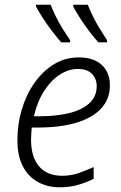

<svg xmlns="http://www.w3.org/2000/svg" viewBox="-20 -786 513 816"><path d="M233 10Q182 10 141 -12.5Q100 -35 77 -79.5Q54 -124 54 -190Q54 -259 73 -322Q92 -385 127 -434.5Q162 -484 209.5 -513Q257 -542 315 -542Q378 -542 412.5 -510Q447 -478 447 -424Q447 -365 410 -325Q373 -285 304.5 -264.5Q236 -244 140 -244H115Q114 -233 113 -219.5Q112 -206 112 -192Q112 -119 146 -79Q180 -39 244 -39Q282 -39 314.5 -50.5Q347 -62 378 -76V-26Q348 -11 312.5 -0.5Q277 10 233 10ZM150 -292Q219 -292 273 -305Q327 -318 359 -346.5Q391 -375 391 -420Q391 -451 371 -472Q351 -493 310 -493Q273 -493 235.5 -469.5Q198 -446 168.5 -401Q139 -356 124 -292ZM398 -606Q379 -627 359 -653.5Q339 -680 321 -708Q303 -736 291 -758V-766H353Q362 -743 375.5 -715.5Q389 -688 405 -662.5Q421 -637 435 -615V-606ZM240 -606Q222 -627 201.5 -653.5Q181 -680 163 -708Q145 -736 133 -758V-766H195Q204 -743 217.5 -715.5Q231 -688 247 -662.5Q263 -637 278 -615V-606Z"/></svg>

Font: Noto Sans Display Light
Style: Italic
Weight: 300
Italic angle: -12°
Designer: Monotype Design Team
Foundry: Monotype Imaging Inc.
Version: Version 2.003